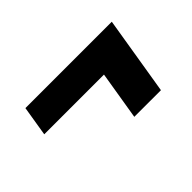

<svg xmlns="http://www.w3.org/2000/svg" viewBox="-46 -557 591 591"><g transform="rotate(-45 250.0 -261.0)"><path d="M404 -133H288L314 -291H54L70 -389H446Z"/></g></svg>

Font: Iosevka Curly Slab XBdObl
Style: Regular
Weight: 800
Italic angle: -9°
Monospace: yes
Designer: Belleve Invis
Foundry: Belleve Invis
Version: Version 11.1.0; ttfautohint (v1.8.3)